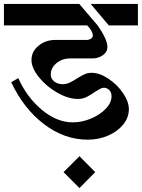

<svg xmlns="http://www.w3.org/2000/svg" viewBox="-34 -709 721 976"><path d="M-14 -689H369L462 -580Q512 -509 512 -470Q512 -445 489 -428.5Q466 -412 436 -412H323Q282 -412 253 -388Q224 -364 224 -329Q224 -309 241.5 -295Q259 -281 284 -281Q302 -281 319 -288.5Q336 -296 357 -310Q381 -325 397 -332Q413 -339 431 -339Q472 -339 517 -309Q562 -279 591.5 -235.5Q621 -192 621 -154Q621 -111 592 -75.5Q563 -40 515 -19.5Q467 1 412 1Q293 1 189.5 -78Q86 -157 23 -291L59 -312Q102 -215 178.5 -151Q255 -87 336 -87Q382 -87 428 -106Q474 -125 503.5 -156Q533 -187 533 -220Q533 -238 522 -250.5Q511 -263 493 -263Q485 -263 473 -256.5Q461 -250 449 -242Q425 -225 405 -215.5Q385 -206 362 -206Q313 -206 257 -238Q201 -270 163.5 -317Q126 -364 126 -404Q126 -447 162 -476.5Q198 -506 247 -506H406Q419 -506 428.5 -512.5Q438 -519 438 -529Q438 -539 430 -553.5Q422 -568 409 -580H-14ZM427 -689H667V-580H519ZM370 85 450 166 370 247 289 166Z"/></svg>

Font: Amita
Style: Bold
Weight: 700
Designer: Eduardo Rodriguez Tunni, Modular Infotech, Brian J. Bonislawsky
Foundry: Eduardo Rodriguez Tunni, Modular Infotech, Brian J. Bonislawsky
Version: Version 1.003